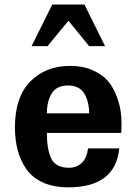

<svg xmlns="http://www.w3.org/2000/svg" viewBox="-20 -800 593 834"><path d="M436.5 -599.6H367.2L277.3 -710L186.5 -599.6H117.2L207 -780.3H346.7ZM507.8 -260.7Q507.8 -260.7 506.8 -222.7H183.6Q183.6 -149.4 203.1 -110.4Q222.7 -71.3 280.3 -71.3Q312.5 -71.3 335 -92.3Q357.4 -113.3 362.3 -155.3H498Q481.4 13.7 276.4 13.7Q212.9 13.7 166.5 -7.3Q120.1 -28.3 94.2 -65.9Q68.4 -103.5 56.6 -148.4Q44.9 -193.4 44.9 -248Q44.9 -377.9 111.3 -445.8Q177.7 -513.7 284.2 -513.7Q340.8 -513.7 383.3 -494.6Q425.8 -475.6 448.7 -448.2Q471.7 -420.9 485.8 -383.8Q500 -346.7 503.9 -317.9Q507.8 -289.1 507.8 -260.7ZM367.2 -307.6Q367.2 -359.4 345.7 -394Q324.2 -428.7 275.4 -428.7Q225.6 -428.7 204.6 -394Q183.6 -359.4 183.6 -307.6Z"/></svg>

Font: FreeUniversal
Style: Bold
Weight: 700
Version: Version 1.001